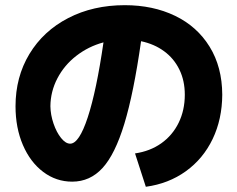

<svg xmlns="http://www.w3.org/2000/svg" viewBox="-20 -715 904 731"><path d="M683.6 -354.5Q683.6 -408.2 662.8 -450.4Q642.1 -492.7 604.7 -520Q567.4 -547.4 517.1 -558.1Q488.8 -359.9 453.4 -243.7Q418 -127.4 370.4 -75.4Q322.8 -23.4 254.9 -23.4Q193.8 -23.4 144.5 -60.5Q95.2 -97.7 67.1 -163.1Q39.1 -228.5 39.1 -310.5Q39.1 -421.9 92 -509.5Q145 -597.2 239.7 -646.2Q334.5 -695.3 455.1 -695.3Q562.5 -695.3 646.5 -654.8Q730.5 -614.3 778.1 -537.1Q825.7 -460 826.2 -354.5Q825.7 -261.2 789.6 -185.8Q753.4 -110.4 687.5 -63Q621.6 -15.6 535.2 -3.9L494.1 -130.9Q551.3 -139.2 594 -169.4Q636.7 -199.7 660.2 -247.6Q683.6 -295.4 683.6 -354.5ZM247.1 -168Q281.2 -168 314.2 -268.6Q347.2 -369.1 374 -553.7Q316.4 -538.1 270.5 -502.4Q224.6 -466.8 198.5 -416.7Q172.4 -366.7 171.9 -310.5Q172.4 -277.8 183.8 -244.4Q195.3 -210.9 212.6 -189.5Q230 -168 247.1 -168Z"/></svg>

Font: Pretendard GOV ExtraBold
Style: Regular
Weight: 800
Designer: Base glyphs from Inter by Rasmus Andersson; Hangeul glyphs from Noto Sans CJK(Source Han Sans) by Jang Soo-young and Kan
Foundry: Kil Hyung-jin
Version: Version 1.309